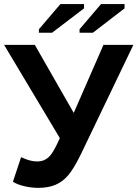

<svg xmlns="http://www.w3.org/2000/svg" viewBox="-20 -907 671 937"><path d="M167 9.8Q132.3 9.8 97.9 1.5Q63.5 -6.8 43 -20L83 -140.1Q125.5 -119.1 161.1 -119.1Q183.6 -119.1 200.2 -127.9Q218.8 -137.7 231 -155.8Q248.5 -179.7 272 -232.9L0 -688H149.9L339.8 -356L484.9 -688H630.9L375 -154.8Q339.4 -82.5 313 -51.8Q285.2 -19.5 250.2 -4.9Q215.3 9.8 167 9.8ZM390.1 -866.2 233.9 -747.1H169.9V-764.2L274.9 -887.2H390.1ZM587.9 -866.2 433.1 -747.1H368.2V-764.2L473.1 -887.2H587.9Z"/></svg>

Font: Libra Sans Modern
Style: Bold
Weight: 700
Foundry: Stefan Peev, Context Ltd
Version: Version 1.000